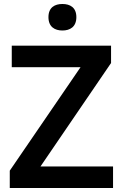

<svg xmlns="http://www.w3.org/2000/svg" viewBox="-20 -943 616 963"><path d="M293 -923C255 -923 223 -906 223 -857C223 -808 255 -790 293 -790C331 -790 363 -808 363 -857C363 -906 331 -923 293 -923ZM547 0V-108H183L537 -627V-714H39V-606H384L29 -87V0Z"/></svg>

Font: Noto Sans Bamum SemiBold
Style: Regular
Weight: 600
Designer: Monotype Design Team
Foundry: Monotype Imaging Inc.
Version: Version 2.002